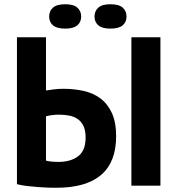

<svg xmlns="http://www.w3.org/2000/svg" viewBox="-20 -876 838 906"><path d="M600 -700H737V0H600ZM60 -700H197V-449Q208 -451 232 -454Q256 -457 279 -457Q329 -457 374.5 -447Q420 -437 454 -411.5Q488 -386 508 -342.5Q528 -299 528 -233Q528 -111 457 -50.5Q386 10 246 10Q232 10 210 9.5Q188 9 162.5 7Q137 5 110 2Q83 -1 60 -7ZM256 -112Q313 -112 348.5 -138.5Q384 -165 384 -227Q384 -260 374 -281Q364 -302 347 -314Q330 -326 307 -330.5Q284 -335 257 -335Q243 -335 224 -332.5Q205 -330 197 -327V-118Q208 -115 223.5 -113.5Q239 -112 256 -112ZM212 -798Q212 -824 230 -840Q248 -856 288 -856Q327 -856 345 -840Q363 -824 363 -798Q363 -772 345 -756.5Q327 -741 288 -741Q248 -741 230 -756.5Q212 -772 212 -798ZM426 -798Q426 -824 444 -840Q462 -856 501 -856Q541 -856 559 -840Q577 -824 577 -798Q577 -772 559 -756.5Q541 -741 501 -741Q462 -741 444 -756.5Q426 -772 426 -798Z"/></svg>

Font: PTSans
Style: Bold
Weight: 700
Designer: A.Korolkova, O.Umpeleva, V.Yefimov
Foundry: ParaType Ltd
Version: Version 2.003W OFL